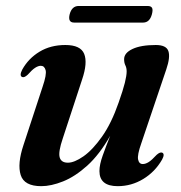

<svg xmlns="http://www.w3.org/2000/svg" viewBox="-20 -612 606 642"><path d="M522.5 -101.5Q532 -97 522 -78.5Q498.5 -37.5 459 -13.5Q419.5 10.5 373.5 10.5Q312.5 10.5 312.5 -40Q312.5 -61.5 323.5 -92.2Q334.5 -123 348.5 -158Q312.5 -95 271.8 -58.2Q231 -21.5 191 -5.5Q151 10.5 118 10.5Q61 10.5 49.2 -26.8Q37.5 -64 58.5 -127L122.5 -322Q136.5 -363 132.5 -377.5Q128.5 -392 116.5 -392Q108 -392 97.8 -385.5Q87.5 -379 72.5 -362Q61 -351.5 54 -354.5Q44 -359 54.5 -379.5Q75 -416.5 112 -439Q149 -461.5 198.5 -461.5Q249.5 -461.5 261.5 -431.8Q273.5 -402 254.5 -346L190 -149.5Q174.5 -104 179.5 -86Q184.5 -68 207 -68Q228.5 -68 259 -89.2Q289.5 -110.5 321 -155Q352.5 -199.5 376.5 -268.5Q391.5 -311 397.5 -335.2Q403.5 -359.5 403.5 -373Q403.5 -385 399.2 -393.5Q395 -402 395 -414Q395 -435 423 -448.2Q451 -461.5 501 -461.5Q536 -461.5 543 -441.2Q550 -421 536 -380L452.5 -133Q438.5 -93.5 441.8 -78.5Q445 -63.5 457.5 -63.5Q466.5 -63.5 477 -70Q487.5 -76.5 504 -94.5Q515.5 -104.5 522.5 -101.5ZM213 -564.5Q220.5 -592 243 -592H473.5Q484.5 -592 488.2 -586Q492 -580 488 -564.5Q480.5 -536.5 458.5 -536.5H228Q206 -536.5 213 -564.5Z"/></svg>

Font: Fraunces 72pt S000 SemiBold
Style: Italic
Weight: 600
Italic angle: -16°
Version: Version 1.000; ttfautohint (v1.8.3)